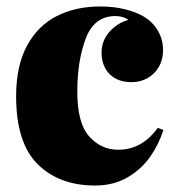

<svg xmlns="http://www.w3.org/2000/svg" viewBox="-20 -553 543 587"><path d="M418.5 -502.9Q446.3 -486.8 462.4 -459.7Q478.5 -432.6 478.5 -398.9Q478.5 -371.6 466.1 -349.4Q453.6 -327.1 431.6 -314.5Q409.7 -301.8 382.3 -301.8Q339.4 -301.8 314.9 -326.7Q290.5 -351.6 290.5 -392.1Q290.5 -428.2 314.2 -455.3Q337.9 -482.4 372.6 -492.2Q356.4 -503.9 332.5 -503.9Q268.1 -503.9 242.2 -435.3Q216.3 -366.7 216.3 -272.9Q216.3 -176.8 252.7 -136Q289.1 -95.2 341.3 -95.2Q414.1 -95.2 462.4 -162.1L479.5 -155.8Q465.8 -111.8 438.7 -73.2Q411.6 -34.7 369.1 -10.3Q326.7 14.2 270.5 14.2Q161.1 14.2 95.2 -51Q29.3 -116.2 29.3 -258.8Q29.3 -351.6 62.5 -413.1Q95.7 -474.6 153.6 -503.9Q211.4 -533.2 286.6 -533.2Q327.6 -533.2 362.1 -524.7Q396.5 -516.1 418.5 -502.9Z"/></svg>

Font: TypoPRO Playfair Display
Style: Regular
Weight: 900
Designer: Claus Eggers Sørensen
Foundry: Claus Eggers Sørensen
Version: Version 1.004;PS 001.004;hotconv 1.0.70;makeotf.lib2.5.58329